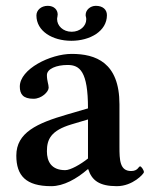

<svg xmlns="http://www.w3.org/2000/svg" viewBox="-20 -629 516 659"><path d="M281 -48H283C295 -10 321 10 381 10C436 10 474 -33 474 -38C474 -45 465 -58 461 -58C455 -58 454 -42 430 -42C391 -42 390 -80 390 -126V-271C390 -415 308 -444 226 -444C153 -444 48 -392 48 -332C48 -306 59 -290 95 -290C123 -290 147 -314 147 -328C147 -340 141 -351 141 -371C141 -393 174 -406 212 -406C254 -406 282 -384 282 -257L210 -236C107 -206 36 -174 36 -95C36 -26 69 10 156 10C198 10 243 -15 281 -48ZM282 -85C257 -65 222 -45 204 -45C156 -45 141 -75 141 -110C141 -151 155 -181 225 -202L282 -219ZM347 -577C347 -596 333 -609 309 -609C290 -609 274 -595 274 -578C274 -576 274 -573 275 -571C276 -568 276 -565 276 -562C276 -540 255 -520 226 -520C196 -520 176 -541 176 -563C176 -565 176 -568 177 -571C177 -574 178 -577 178 -579C178 -595 166 -609 144 -609C121 -609 105 -594 105 -576C105 -522 160 -489 225 -489C289 -489 347 -522 347 -577Z"/></svg>

Font: Libertinus Serif Semibold
Style: Regular
Weight: 600
Designer: Philipp H. Poll, Khaled Hosny
Foundry: Caleb Maclennan
Version: Version 7.050;RELEASE